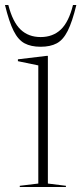

<svg xmlns="http://www.w3.org/2000/svg" viewBox="-55 -752 327 772"><path d="M137.5 -527.5V-14L210 -5V0H24.5V-5L99 -14V-489L17 -506V-513.5L133.5 -527.5ZM108.5 -603Q157.5 -603 189.5 -633.2Q221.5 -663.5 238.5 -732H252Q235.5 -664 217.2 -627.8Q199 -591.5 173.2 -577.8Q147.5 -564 108.5 -564Q69.5 -564 43.8 -577.8Q18 -591.5 -0.2 -627.8Q-18.5 -664 -35 -732H-21.5Q-4 -663.5 27.8 -633.2Q59.5 -603 108.5 -603Z"/></svg>

Font: Newsreader 72pt ExtraLight
Style: Regular
Weight: 275
Designer: Hugues Gentile
Foundry: Production Type
Version: Version 1.003; ttfautohint (v1.8.3)